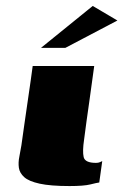

<svg xmlns="http://www.w3.org/2000/svg" viewBox="-20 -621 415 646"><path d="M297 -399Q289 -338 280 -276Q271 -214 263 -152Q257 -112 261.5 -92.5Q266 -73 303 -73Q311 -73 316.5 -75.5Q322 -78 324 -79L314 -7Q306 -6 284 -0.5Q262 5 214 5Q150 5 113.5 -3Q77 -11 61.5 -25Q46 -39 43.5 -56.5Q41 -74 45 -93.5Q49 -113 52 -132Q56 -160 61.5 -199.5Q67 -239 73 -279Q79 -319 83.5 -351.5Q88 -384 90 -399Q142 -399 193.5 -399Q245 -399 297 -399ZM118 -460 292 -601 375 -552 200 -460Z"/></svg>

Font: Genos Thin Black
Style: Italic
Weight: 900
Italic angle: -8°
Version: Version 1.010